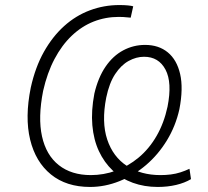

<svg xmlns="http://www.w3.org/2000/svg" viewBox="-20 -733 824 761"><path d="M337 8Q243 8 182 -41.5Q121 -91 99.5 -179.5Q78 -268 102 -386Q120 -467 154 -527.5Q188 -588 234 -629.5Q280 -671 336 -692Q392 -713 453 -713Q473 -713 487.5 -711.5Q502 -710 508 -708L498 -663Q480 -665 469 -665.5Q458 -666 451 -666Q398 -666 351 -647.5Q304 -629 264.5 -591.5Q225 -554 196 -499Q167 -444 151 -373Q130 -267 146.5 -192.5Q163 -118 213 -78.5Q263 -39 340 -39Q391 -39 439.5 -56.5Q488 -74 529.5 -108.5Q571 -143 600.5 -194Q630 -245 644 -310Q663 -406 636 -457Q609 -508 551 -508Q520 -508 490 -491.5Q460 -475 436.5 -439.5Q413 -404 401 -346Q382 -249 405 -180Q428 -111 483.5 -75Q539 -39 616 -39Q637 -39 657 -41.5Q677 -44 695.5 -50Q714 -56 731 -64L737 -23Q712 -8 678 0Q644 8 605 8Q552 8 506.5 -8.5Q461 -25 427 -57Q393 -89 372 -134Q351 -179 346 -236.5Q341 -294 354 -362Q369 -426 398.5 -469Q428 -512 468.5 -533.5Q509 -555 555 -555Q609 -555 645 -525.5Q681 -496 694 -439.5Q707 -383 691 -300Q676 -233 641.5 -176.5Q607 -120 559 -79Q511 -38 453.5 -15Q396 8 337 8Z"/></svg>

Font: Nunito Sans 7pt SemiCondensed ExtraLight
Style: Italic
Weight: 250
Width: 4
Italic angle: -9°
Designer: Vernon Adams
Foundry: Vernon Adams
Version: Version 3.101;gftools[0.9.27]